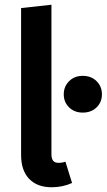

<svg xmlns="http://www.w3.org/2000/svg" viewBox="-20 -775 450 810"><path d="M69 -121V-741L197 -755V-125Q197 -106 204 -97Q211 -88 227 -88Q243 -88 256 -93L284 -3Q244 15 198 15Q137 15 103 -20.5Q69 -56 69 -121ZM410 -377Q410 -344 387.5 -322Q365 -300 329 -300Q294 -300 271.5 -322Q249 -344 249 -377Q249 -410 271.5 -432.5Q294 -455 329 -455Q365 -455 387.5 -432.5Q410 -410 410 -377Z"/></svg>

Font: Fira Sans Medium
Style: Regular
Weight: 500
Designer: bBox Type GmbH & Carrois Corporate GbR & Edenspiekermann AG
Foundry: bBox Type GmbH & Carrois Corporate GbR & Edenspiekermann AG
Version: Version 4.301